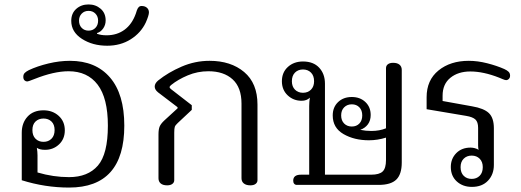

<svg xmlns="http://www.w3.org/2000/svg" viewBox="-20 -833 2347 865"><path d="M78 -21V-235Q78 -279 104 -307.5Q130 -336 176 -336Q217 -336 244.5 -311Q272 -286 272 -246Q272 -207 246 -182.5Q220 -158 183 -158Q159 -158 146 -167Q149 -149 149 -133V-56Q220 -35 291 -35Q376 -35 421 -87Q466 -139 466 -267Q466 -391 420 -451.5Q374 -512 289 -512Q223 -512 135 -477Q108 -466 102 -466Q96 -466 90.5 -471Q85 -476 85 -487Q85 -498 91.5 -504.5Q98 -511 110 -517Q148 -535 198 -547Q248 -559 295 -559Q411 -559 475.5 -484Q540 -409 540 -267Q540 12 291 12Q183 12 78 -21ZM226 -247Q226 -272 212 -285.5Q198 -299 176 -299Q154 -299 140 -285.5Q126 -272 126 -247Q126 -222 140 -208Q154 -194 176 -194Q198 -194 212 -208Q226 -222 226 -247Z M301 -739Q301 -773 323.5 -793Q346 -813 379 -813Q411 -813 433.5 -793.5Q456 -774 456 -741Q456 -721 445 -705Q434 -689 417 -684V-681Q434 -674 460 -674Q507 -674 541 -699Q575 -724 592 -772Q593 -776 596.5 -786Q600 -796 605 -801Q610 -806 618 -806Q633 -806 642 -798Q651 -790 651 -777Q651 -764 637 -732Q615 -685 569 -656Q523 -627 463 -627Q397 -627 349 -658Q301 -689 301 -739ZM422 -740Q422 -759 410 -771.5Q398 -784 379 -784Q360 -784 348 -771.5Q336 -759 336 -740Q336 -720 348 -707.5Q360 -695 379 -695Q398 -695 410 -707.5Q422 -720 422 -740Z M694 -30V-227Q694 -251 699.5 -263.5Q705 -276 720 -290L780 -345V-350L692 -417Q677 -429 677 -443Q677 -457 692 -470Q738 -507 798.5 -533Q859 -559 924 -559Q1020 -559 1080 -508.5Q1140 -458 1140 -362V-21Q1140 -11 1131.5 -4.5Q1123 2 1108 2Q1089 2 1078.5 -6.5Q1068 -15 1068 -30V-366Q1068 -439 1028 -475.5Q988 -512 919 -512Q870 -512 826 -493.5Q782 -475 751 -450Q744 -444 744 -441Q744 -436 751 -431L844 -359V-338L781 -279Q770 -269 767.5 -261.5Q765 -254 765 -235V-21Q765 -11 756.5 -4.5Q748 2 733 2Q714 2 704 -6.5Q694 -15 694 -30Z M1301 -19Q1301 -46 1336 -46H1373V-355Q1373 -374 1376 -393Q1362 -379 1339 -379Q1302 -379 1276 -403.5Q1250 -428 1250 -467Q1250 -507 1277 -531.5Q1304 -556 1345 -556Q1392 -556 1418 -528Q1444 -500 1444 -456V-46H1652Q1689 -46 1704 -60.5Q1719 -75 1719 -112V-213Q1681 -201 1642 -201Q1576 -201 1527.5 -229Q1479 -257 1479 -313Q1479 -350 1503 -373Q1527 -396 1565 -396Q1602 -396 1626 -373.5Q1650 -351 1650 -315Q1650 -290 1637.5 -273Q1625 -256 1603 -248Q1628 -243 1653 -243Q1690 -243 1719 -255V-526Q1719 -537 1727.5 -543.5Q1736 -550 1751 -550Q1770 -550 1780 -541.5Q1790 -533 1790 -518V-101Q1790 -48 1765.5 -24Q1741 0 1686 0H1317Q1310 0 1305.5 -5Q1301 -10 1301 -19ZM1395 -467Q1395 -492 1381 -506Q1367 -520 1345 -520Q1323 -520 1309 -506Q1295 -492 1295 -467Q1295 -443 1309 -429Q1323 -415 1345 -415Q1367 -415 1381 -429Q1395 -443 1395 -467ZM1612 -313Q1612 -336 1599 -349.5Q1586 -363 1565 -363Q1544 -363 1530.5 -349.5Q1517 -336 1517 -313Q1517 -290 1530.5 -276.5Q1544 -263 1565 -263Q1586 -263 1599 -276.5Q1612 -290 1612 -313Z M2011 -81Q2011 -118 2035.5 -143Q2060 -168 2100 -168Q2119 -168 2137 -158Q2134 -163 2134 -177V-257Q2134 -283 2122 -294.5Q2110 -306 2080 -311L1902 -341V-395Q1902 -472 1955.5 -515.5Q2009 -559 2092 -559Q2132 -559 2175 -548Q2218 -537 2252 -522Q2265 -516 2271.5 -509.5Q2278 -503 2278 -492Q2278 -483 2272.5 -477.5Q2267 -472 2260 -472Q2255 -472 2244.5 -476.5Q2234 -481 2229 -483Q2158 -511 2099 -511Q2044 -511 2009 -482.5Q1974 -454 1974 -402V-378L2107 -354Q2160 -345 2182.5 -323.5Q2205 -302 2205 -255V-90Q2205 -47 2178.5 -19Q2152 9 2106 9Q2065 9 2038 -15.5Q2011 -40 2011 -81ZM2155 -80Q2155 -104 2141 -118Q2127 -132 2105 -132Q2083 -132 2069 -118Q2055 -104 2055 -80Q2055 -55 2069 -41Q2083 -27 2105 -27Q2127 -27 2141 -41Q2155 -55 2155 -80Z"/></svg>

Font: Maitree
Style: Regular
Weight: 400
Designer: CadsonDemak Team
Foundry: CadsonDemak
Version: Version 1.000